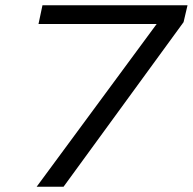

<svg xmlns="http://www.w3.org/2000/svg" viewBox="-20 -708 731 728"><path d="M119 0 574 -617H126L141 -688H691L676 -624L221 0Z"/></svg>

Font: Saira Expanded
Style: Italic
Weight: 400
Width: 7
Italic angle: -12°
Designer: Hector Gatti with collaboration of the Omnibus-Type team
Foundry: Omnibus-Type
Version: Version 1.101